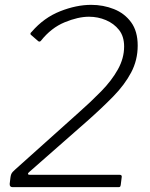

<svg xmlns="http://www.w3.org/2000/svg" viewBox="-20 -772 617 792"><path d="M304 -307Q355 -352 398 -396Q441 -440 466.5 -486Q492 -532 492 -580Q492 -622 471 -648.5Q450 -675 417 -689Q384 -703 347 -703Q302 -703 246.5 -680Q191 -657 149 -604Q144 -598 138 -602L108 -628Q105 -630 105.5 -633.5Q106 -637 111 -641Q161 -699 228 -725.5Q295 -752 356 -752Q406 -752 450 -734.5Q494 -717 521 -680Q548 -643 548 -584Q548 -524 521 -473Q494 -422 447 -374Q400 -326 339 -272L100 -62Q95 -58 95.5 -54.5Q96 -51 102 -51H473Q484 -51 482 -41L478 -9Q477 -4 475.5 -2Q474 0 469 0H32Q19 0 20 -14L23 -39Q24 -47 26 -52.5Q28 -58 32.5 -63Q37 -68 44 -74Z"/></svg>

Font: Libre Franklin ExtraLight
Style: Italic
Weight: 250
Italic angle: -8°
Designer: Pablo Impallari, Rodrigo Fuenzalida, Nhung Nguyen
Foundry: Impallari Type
Version: Version 3.000